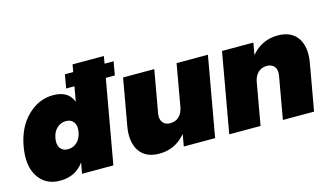

<svg xmlns="http://www.w3.org/2000/svg" viewBox="-85 -1023 2269 1314"><g transform="rotate(-15 1049.0 -366.5)"><path d="M304 -571Q414 -571 444 -487L463 -592H404L421 -688H480L489 -740H711L702 -688H766L749 -592H685L580 0H358L372 -77Q313 7 202 7Q101 7 49 -71Q-3 -149 20 -282Q43 -415 123 -493Q203 -571 304 -571ZM373.5 -212Q401 -237 409 -282Q417 -327 398.5 -352Q380 -377 344 -377Q308 -377 280.5 -352Q253 -327 245 -282Q237 -237 255.5 -212Q274 -187 310 -187Q346 -187 373.5 -212Z M1401 -564 1301 0H1079L1094 -85Q1020 4 906 4Q809 4 765.5 -61.5Q722 -127 742 -237L800 -564H1021L968 -265Q961 -225 978.5 -201.5Q996 -178 1032 -178Q1069 -178 1093.5 -201Q1118 -224 1126 -264L1179 -564Z M1781 0 1834 -299Q1841 -339 1823.5 -362.5Q1806 -386 1770 -386Q1733 -386 1708.5 -363Q1684 -340 1676 -300L1623 0H1401L1501 -564H1723L1708 -479Q1782 -568 1896 -568Q1993 -568 2036.5 -502.5Q2080 -437 2060 -327L2002 0Z"/></g></svg>

Font: Poppins Black
Style: Italic
Weight: 900
Italic angle: -10°
Designer: Ninad Kale (Devanagari), Jonny Pinhorn (Latin)
Foundry: Indian Type Foundry
Version: Version 3.200;PS 1.000;hotconv 16.6.54;makeotf.lib2.5.65590